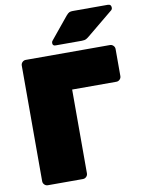

<svg xmlns="http://www.w3.org/2000/svg" viewBox="-98 -988 796 1056"><g transform="rotate(-10 299.5 -460.0)"><path d="M82 0Q71 0 63 -8Q55 -16 55 -27V-673Q55 -684 63 -692Q71 -700 82 -700H552Q563 -700 571 -692Q579 -684 579 -673V-522Q579 -511 571 -503Q563 -495 552 -495H305V-27Q305 -16 297 -8Q289 0 278 0ZM257 -750Q241 -750 241 -766Q241 -774 246 -779L346 -901Q357 -914 364.5 -917Q372 -920 383 -920H579Q598 -920 598 -900Q598 -893 593 -888L446 -767Q438 -760 429 -755Q420 -750 404 -750Z"/></g></svg>

Font: Rubik Black
Style: Regular
Weight: 900
Designer: Hubert and Fischer
Foundry: Hubert and Fischer
Version: Version 2.300;gftools[0.9.30]